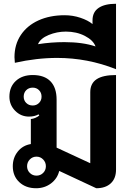

<svg xmlns="http://www.w3.org/2000/svg" viewBox="-20 -992 687 1021"><path d="M48 -108Q48 -153 74.5 -186Q101 -219 144 -226V-359Q156 -360 168.5 -365.5Q181 -371 189 -378L185 -384Q164 -372 134 -372Q91 -372 60.5 -403Q30 -434 30 -478Q30 -530 64 -561.5Q98 -593 154 -593Q216 -593 248.5 -559.5Q281 -526 281 -462V-207L460 -124V-502Q460 -548 493.5 -570.5Q527 -593 597 -593V-90Q597 -43 569 -17Q541 9 492 9L295 -83Q285 -42 251 -16.5Q217 9 172 9Q117 9 82.5 -23.5Q48 -56 48 -108ZM201 -478Q201 -499 187.5 -512.5Q174 -526 154 -526Q133 -526 119.5 -512.5Q106 -499 106 -478Q106 -458 119.5 -444.5Q133 -431 154 -431Q174 -431 187.5 -444.5Q201 -458 201 -478ZM224 -108Q224 -129 209.5 -144Q195 -159 174 -159Q153 -159 138.5 -144Q124 -129 124 -108Q124 -87 138.5 -72.5Q153 -58 174 -58Q195 -58 209.5 -72.5Q224 -87 224 -108Z M57 -688Q57 -755 90.5 -805.5Q124 -856 184.5 -883.5Q245 -911 324 -911Q367 -911 407.5 -897.5Q448 -884 472 -864V-884Q472 -928 504.5 -950Q537 -972 597 -972V-624Q446 -684 284 -684Q175 -684 59 -658Q57 -678 57 -688ZM322 -768Q420 -768 488 -745Q476 -778 431.5 -801Q387 -824 330 -824Q283 -824 239 -806Q195 -788 182 -757Q251 -768 322 -768Z"/></svg>

Font: K2D ExtraBold
Style: Regular
Weight: 800
Designer: Katatrad Aksorn Co.,Ltd.
Foundry: Cadson Demak Co.,Ltd.
Version: Version 1.000; ttfautohint (v1.6)